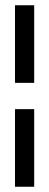

<svg xmlns="http://www.w3.org/2000/svg" viewBox="-20 -640 186 730"><path d="M37 70H110V-225H37ZM37 -325H110V-620H37Z"/></svg>

Font: Charger Sport
Style: Df
Weight: 400
Designer: Jasper
Foundry: Cannot Into Space Fonts
Version: Version 1.1